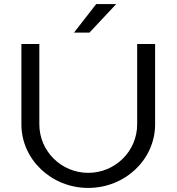

<svg xmlns="http://www.w3.org/2000/svg" viewBox="-20 -916 866 942"><path d="M343 -756H419L550 -896H452ZM85 -700V-306C85 -133.8 231.9 6 413 6C594.1 6 741 -133.8 741 -306V-700H653V-306C653 -174.6 545.5 -68 413 -68C280.5 -68 173 -174.6 173 -306V-700Z"/></svg>

Font: Resamitz
Style: Bold
Weight: 700
Designer: gluk
Foundry: gluk
Version: Version 0.047